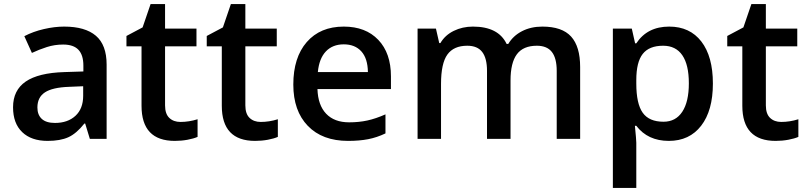

<svg xmlns="http://www.w3.org/2000/svg" viewBox="-20 -680 3955 940"><path d="M419.9 0 397 -75.2H393.1Q354 -25.9 314.5 -8.1Q274.9 9.8 212.9 9.8Q133.3 9.8 88.6 -33.2Q43.9 -76.2 43.9 -154.8Q43.9 -238.3 106 -280.8Q168 -323.2 294.9 -327.1L388.2 -330.1V-358.9Q388.2 -410.6 364 -436.3Q339.8 -461.9 289.1 -461.9Q247.6 -461.9 209.5 -449.7Q171.4 -437.5 136.2 -420.9L99.1 -502.9Q143.1 -525.9 195.3 -537.8Q247.6 -549.8 293.9 -549.8Q397 -549.8 449.5 -504.9Q502 -460 502 -363.8V0ZM249 -78.1Q311.5 -78.1 349.4 -113Q387.2 -147.9 387.2 -210.9V-257.8L317.9 -254.9Q236.8 -252 200 -227.8Q163.1 -203.6 163.1 -153.8Q163.1 -117.7 184.6 -97.9Q206.1 -78.1 249 -78.1Z M863.3 -83Q905.3 -83 947.3 -96.2V-9.8Q928.2 -1.5 898.2 4.2Q868.2 9.8 835.9 9.8Q672.9 9.8 672.9 -162.1V-453.1H599.1V-503.9L678.2 -545.9L717.3 -660.2H788.1V-540H941.9V-453.1H788.1V-164.1Q788.1 -122.6 808.8 -102.8Q829.6 -83 863.3 -83Z M1256.3 -83Q1298.3 -83 1340.3 -96.2V-9.8Q1321.3 -1.5 1291.3 4.2Q1261.2 9.8 1229 9.8Q1065.9 9.8 1065.9 -162.1V-453.1H992.2V-503.9L1071.3 -545.9L1110.4 -660.2H1181.2V-540H1335V-453.1H1181.2V-164.1Q1181.2 -122.6 1201.9 -102.8Q1222.7 -83 1256.3 -83Z M1684.1 9.8Q1558.1 9.8 1487.1 -63.7Q1416 -137.2 1416 -266.1Q1416 -398.4 1481.9 -474.1Q1547.9 -549.8 1663.1 -549.8Q1770 -549.8 1832 -484.9Q1894 -419.9 1894 -306.2V-244.1H1534.2Q1536.6 -165.5 1576.7 -123.3Q1616.7 -81.1 1689.5 -81.1Q1737.3 -81.1 1778.6 -90.1Q1819.8 -99.1 1867.2 -120.1V-26.9Q1825.2 -6.8 1782.2 1.5Q1739.3 9.8 1684.1 9.8ZM1663.1 -462.9Q1608.4 -462.9 1575.4 -428.2Q1542.5 -393.6 1536.1 -327.1H1781.2Q1780.3 -394 1749 -428.5Q1717.8 -462.9 1663.1 -462.9Z M2479.5 0H2364.3V-333Q2364.3 -395 2340.8 -425.5Q2317.4 -456.1 2267.6 -456.1Q2201.2 -456.1 2170.2 -412.8Q2139.2 -369.6 2139.2 -269V0H2024.4V-540H2114.3L2130.4 -469.2H2136.2Q2158.7 -507.8 2201.4 -528.8Q2244.1 -549.8 2295.4 -549.8Q2419.9 -549.8 2460.4 -464.8H2468.3Q2492.2 -504.9 2535.6 -527.3Q2579.1 -549.8 2635.3 -549.8Q2731.9 -549.8 2776.1 -501Q2820.3 -452.1 2820.3 -352.1V0H2705.6V-333Q2705.6 -395 2681.9 -425.5Q2658.2 -456.1 2608.4 -456.1Q2541.5 -456.1 2510.5 -414.3Q2479.5 -372.6 2479.5 -286.1Z M3254.4 9.8Q3151.9 9.8 3095.2 -64H3088.4Q3095.2 4.4 3095.2 19V240.2H2980.5V-540H3073.2Q3077.1 -524.9 3089.4 -467.8H3095.2Q3148.9 -549.8 3256.3 -549.8Q3357.4 -549.8 3413.8 -476.6Q3470.2 -403.3 3470.2 -271Q3470.2 -138.7 3412.8 -64.5Q3355.5 9.8 3254.4 9.8ZM3226.6 -456.1Q3158.2 -456.1 3126.7 -416Q3095.2 -376 3095.2 -288.1V-271Q3095.2 -172.4 3126.5 -128.2Q3157.7 -84 3228.5 -84Q3288.1 -84 3320.3 -132.8Q3352.5 -181.6 3352.5 -272Q3352.5 -362.8 3320.6 -409.4Q3288.6 -456.1 3226.6 -456.1Z M3804.7 -83Q3846.7 -83 3888.7 -96.2V-9.8Q3869.6 -1.5 3839.6 4.2Q3809.6 9.8 3777.3 9.8Q3614.3 9.8 3614.3 -162.1V-453.1H3540.5V-503.9L3619.6 -545.9L3658.7 -660.2H3729.5V-540H3883.3V-453.1H3729.5V-164.1Q3729.5 -122.6 3750.2 -102.8Q3771 -83 3804.7 -83Z"/></svg>

Font: f1_58959          
Style: Regular
Weight: 600
Foundry: Ascender Corporation
Version: Version 1.10